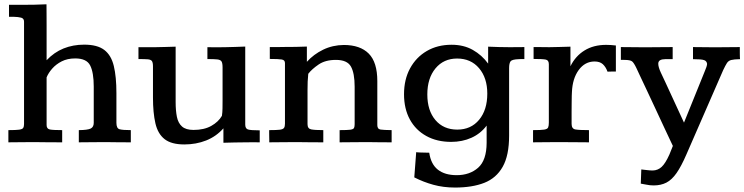

<svg xmlns="http://www.w3.org/2000/svg" viewBox="-20 -656 3431 885"><path d="M18.6 0V-56.2Q53.2 -56.2 68.4 -58.3Q83.5 -60.5 87.2 -66.7Q90.8 -72.8 90.8 -84.5V-556.2Q90.8 -570.8 77.6 -574.5Q64.5 -578.1 43 -578.6Q39.1 -578.6 33 -578.6Q26.9 -578.6 21.5 -578.6V-633.8Q36.1 -633.8 51.8 -633.8Q67.4 -633.8 84.5 -633.8Q110.8 -633.8 138.2 -634.3Q165.5 -634.8 194.3 -636.2Q194.3 -617.7 194.6 -591.8Q194.8 -565.9 194.8 -536.6Q194.8 -507.3 194.8 -478.3Q194.8 -449.2 194.8 -423.3Q194.8 -397.5 194.8 -378.4Q229.5 -415 272.9 -432.6Q316.4 -450.2 368.2 -450.2Q428.7 -450.2 460.7 -425.8Q492.7 -401.4 504.6 -351.8Q516.6 -302.2 516.6 -226.6V-89.8Q516.6 -64.5 531 -60.3Q545.4 -56.2 583 -56.2V0Q555.7 0 529.1 -0.2Q502.4 -0.5 464.8 -1Q427.7 -1 399.7 -0.5Q371.6 0 343.3 0V-56.2Q384.8 -56.6 398.4 -63.7Q412.1 -70.8 412.1 -89.8V-256.8Q412.1 -321.3 395.8 -354Q379.4 -386.7 326.7 -386.7Q291 -386.7 264.6 -373.3Q238.3 -359.9 220.7 -339.8Q203.1 -319.8 194.8 -299.3V-79.6Q194.8 -62 210.2 -59.1Q225.6 -56.2 266.6 -56.2V0Q234.9 0 205.6 -0.2Q176.3 -0.5 134.8 -1Q99.1 -1 72.8 -0.5Q46.4 0 18.6 0Z M829.6 9.8Q770 9.8 738.8 -14.6Q707.5 -39.1 696.3 -87.6Q685.1 -136.2 685.1 -207V-350.1Q685.1 -367.2 680.4 -374.3Q675.8 -381.3 661.4 -382.6Q647 -383.8 618.2 -383.8V-438.5Q631.3 -438.5 646.2 -438.5Q661.1 -438.5 674.6 -438.5Q688 -438.5 697.3 -438.5Q719.7 -439 742.4 -439.5Q765.1 -439.9 789.6 -440.9V-185.5Q789.6 -146.5 795.4 -117.4Q801.3 -88.4 819.1 -72.8Q836.9 -57.1 872.1 -57.1Q920.9 -57.1 953.9 -75.7Q986.8 -94.2 1002.9 -122.1Q1005.4 -138.7 1005.6 -156.5Q1005.9 -174.3 1005.9 -192.9V-345.2Q1005.9 -364.7 1001.2 -372.6Q996.6 -380.4 981.7 -382.1Q966.8 -383.8 936 -383.8V-438.5Q956.1 -438 976.3 -438Q996.6 -438 1019.5 -438.5Q1042.5 -439 1065.2 -439.7Q1087.9 -440.4 1110.4 -441.4V-82Q1110.4 -63.5 1122.8 -59.3Q1135.3 -55.2 1177.2 -55.2V0Q1160.2 -0.5 1145.3 -0.2Q1130.4 0 1115.7 0Q1087.4 0.5 1061.3 0.7Q1035.2 1 1009.8 2Q1009.8 -9.3 1009.8 -23.4Q1009.8 -37.6 1009.8 -49.6Q1009.8 -61.5 1009.8 -64.5Q976.6 -26.9 930.2 -8.5Q883.8 9.8 829.6 9.8Z M1221.2 0Q1221.2 -3.4 1221.2 -11Q1221.2 -18.6 1220.9 -27.8Q1220.7 -37.1 1220.7 -44.9Q1220.7 -52.7 1220.7 -56.2Q1254.4 -56.2 1269.8 -58.1Q1285.2 -60.1 1289.3 -66.7Q1293.5 -73.2 1293.5 -85.9V-365.2Q1293.5 -379.4 1278.6 -381.8Q1263.7 -384.3 1223.6 -384.3Q1223.6 -388.7 1223.6 -400.1Q1223.6 -411.6 1223.6 -423.3Q1223.6 -435.1 1223.6 -439Q1241.7 -439 1258.3 -439Q1274.9 -439 1290.5 -439.5Q1317.4 -439.5 1343 -439.9Q1368.7 -440.4 1394.5 -441.4V-371.1Q1425.8 -405.8 1469.5 -427Q1513.2 -448.2 1564.9 -448.7Q1640.1 -448.7 1679.7 -408.9Q1719.2 -369.1 1719.2 -282.2V-79.1Q1719.2 -61 1734.4 -58.8Q1749.5 -56.6 1785.2 -56.2V0Q1759.3 0 1734.1 -0.2Q1709 -0.5 1672.4 -1Q1636.2 -1 1606 -0.5Q1575.7 0 1545.4 0V-56.2Q1580.1 -56.2 1594.5 -58.1Q1608.9 -60.1 1611.8 -66.2Q1614.7 -72.3 1614.7 -83.5V-256.3Q1614.7 -318.4 1597.7 -349.1Q1580.6 -379.9 1528.3 -379.9Q1479.5 -379.9 1448.5 -358.6Q1417.5 -337.4 1400.9 -315.9Q1398.9 -298.3 1398.2 -280Q1397.5 -261.7 1397.5 -241.2V-83.5Q1397.5 -63 1414.3 -59.6Q1431.2 -56.2 1470.2 -56.2V0Q1441.4 0 1413.8 -0.2Q1386.2 -0.5 1346.2 -1Q1308.6 -1 1279.1 -0.5Q1249.5 0 1221.2 0Z M2077.6 208.5Q2023.9 208.5 1977.8 195.8Q1931.6 183.1 1889.6 161.6L1898.4 45.4Q1902.3 46.4 1917 46.9Q1931.6 47.4 1945.1 47.6Q1958.5 47.9 1958.5 47.9Q1966.3 101.1 1998.5 126.2Q2030.8 151.4 2085 151.4Q2145 151.4 2183.8 117.2Q2222.7 83 2223.1 2.4Q2223.1 1.5 2223.1 -10.3Q2223.1 -22 2223.1 -37.4Q2223.1 -52.7 2223.1 -64.7Q2223.1 -76.7 2223.1 -77.1Q2195.3 -40 2153.1 -21Q2110.8 -2 2059.6 -2Q1994.1 -2 1945.1 -29.1Q1896 -56.2 1869.1 -105.5Q1842.3 -154.8 1842.3 -221.7Q1842.3 -289.6 1870.1 -340.8Q1897.9 -392.1 1947.3 -420.9Q1996.6 -449.7 2061.5 -449.7Q2117.2 -449.7 2159.2 -426Q2201.2 -402.3 2230 -362.8V-440.9Q2254.4 -439.9 2278.8 -439.2Q2303.2 -438.5 2328.1 -438.5Q2349.6 -438.5 2365.5 -438.7Q2381.3 -439 2397 -439V-383.8Q2389.2 -383.8 2383.1 -383.8Q2377 -383.8 2371.6 -383.3Q2340.3 -382.3 2333.5 -373.5Q2326.7 -364.7 2326.7 -341.8V-31.2Q2326.7 60.5 2297.1 112.8Q2267.6 165 2212.2 186.8Q2156.7 208.5 2077.6 208.5ZM2087.9 -58.6Q2150.9 -58.6 2188.5 -104Q2226.1 -149.4 2226.1 -224.6Q2226.1 -296.9 2188.2 -341.6Q2150.4 -386.2 2086.9 -386.2Q2024.9 -386.2 1987.3 -340.8Q1949.7 -295.4 1949.7 -220.7Q1949.7 -146.5 1987.1 -102.5Q2024.4 -58.6 2087.9 -58.6Z M2437 0V-56.2Q2473.6 -56.2 2488.5 -58.6Q2503.4 -61 2506.6 -68.6Q2509.8 -76.2 2509.8 -91.3V-359.9Q2509.8 -378.4 2495.8 -381.3Q2481.9 -384.3 2439.5 -384.3V-439Q2447.8 -439 2465.1 -439Q2482.4 -439 2497.1 -438.7Q2511.7 -438.5 2511.7 -438.5Q2535.2 -438.5 2559.6 -439.5Q2584 -440.4 2609.4 -440.9V-350.6Q2632.3 -397.5 2674.1 -423.3Q2715.8 -449.2 2773.9 -449.2Q2795.4 -449.2 2818.8 -446.3V-326.2Q2809.6 -326.2 2799.3 -326.2Q2789.1 -326.2 2780.3 -325.7Q2772 -348.1 2758.3 -360.4Q2744.6 -372.6 2720.7 -372.6Q2676.3 -372.6 2647.5 -333.3Q2618.7 -293.9 2616.2 -231Q2615.7 -229.5 2615.5 -215.3Q2615.2 -201.2 2615 -180.7Q2614.7 -160.2 2614.7 -139.4Q2614.7 -118.7 2614.7 -103.3Q2614.7 -87.9 2614.7 -85Q2614.7 -62.5 2632.1 -59.3Q2649.4 -56.2 2694.8 -56.2V0Q2661.6 0 2629.4 -0.5Q2597.2 -1 2552.2 -1Q2515.1 -1 2490 -0.5Q2464.8 0 2437 0Z M2992.7 198.7Q2975.6 198.7 2957.5 194.8Q2939.5 190.9 2933.6 190.4L2936 125Q2944.3 126 2960.9 127.9Q2977.5 129.9 2988.3 129.9Q3012.2 129.4 3029.5 113.5Q3046.9 97.7 3065.4 56.6L3081.5 16.6Q3081.5 16.6 3069.8 -8.1Q3058.1 -32.7 3039.8 -72Q3021.5 -111.3 3000.7 -156Q2980 -200.7 2960.7 -241.5Q2941.4 -282.2 2928.5 -309.8Q2915.5 -337.4 2913.6 -341.8Q2902.3 -365.7 2893.8 -372.8Q2885.3 -379.9 2857.9 -379.9H2841.8Q2841.8 -383.3 2841.8 -391.4Q2841.8 -399.4 2841.8 -409.4Q2841.8 -419.4 2841.8 -427.7Q2841.8 -436 2841.8 -439Q2872.1 -439 2900.6 -438.5Q2929.2 -438 2953.1 -438Q2979 -438 3010.3 -438.5Q3041.5 -439 3080.6 -439V-383.3H3045.9Q3031.2 -383.3 3022.7 -378.4Q3014.2 -373.5 3014.2 -362.3Q3014.2 -346.7 3026.1 -321.3Q3038.1 -295.9 3047.4 -275.9L3132.8 -90.8L3229 -328.6Q3238.3 -349.6 3239.3 -361.3Q3237.8 -374.5 3225.6 -378.9Q3213.4 -383.3 3174.3 -383.3V-439Q3202.1 -439 3226.3 -438.5Q3250.5 -438 3274.4 -438Q3303.2 -438 3331.5 -438.5Q3359.9 -439 3390.1 -439Q3390.1 -436 3390.1 -428.2Q3390.1 -420.4 3390.1 -411.1Q3390.1 -401.9 3390.4 -394Q3390.6 -386.2 3391.1 -383.3Q3363.3 -382.8 3350.3 -379.4Q3337.4 -376 3330.6 -365.2Q3323.7 -354.5 3313.5 -333L3143.6 56.6Q3120.1 110.8 3098.4 141.8Q3076.7 172.9 3051.5 185.8Q3026.4 198.7 2992.7 198.7Z"/></svg>

Font: Kameron Medium
Style: Regular
Weight: 500
Designer: Vernon Adams
Foundry: Vernon Adams
Version: Version 1.100